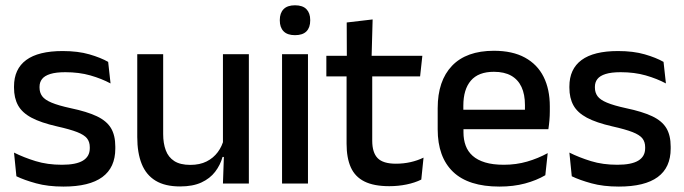

<svg xmlns="http://www.w3.org/2000/svg" viewBox="-20 -694 2586 726"><path d="M220 11.5Q161 11.5 116.5 -0.8Q72 -13 42 -27.5L33 -117Q70 -98.5 114.5 -84.8Q159 -71 214.5 -71Q268 -71 293.8 -86.8Q319.5 -102.5 319.5 -133.5V-137.5Q319.5 -157.5 309 -170.8Q298.5 -184 271.8 -194.5Q245 -205 196 -216Q134.5 -230 99 -249Q63.5 -268 48.2 -295.8Q33 -323.5 33 -362.5V-367Q33 -433 79 -467Q125 -501 217 -501Q275 -501 318 -488.5Q361 -476 389 -460L398 -378.5Q364.5 -396.5 321.8 -408.8Q279 -421 227 -421Q191.5 -421 170 -414.2Q148.5 -407.5 139 -395.2Q129.5 -383 129.5 -366V-362.5Q129.5 -344 139.5 -330.2Q149.5 -316.5 175.2 -305.8Q201 -295 247 -285Q309 -272 346 -254.5Q383 -237 399.5 -209.8Q416 -182.5 416 -139.5V-132Q416 -60.5 367 -24.5Q318 11.5 220 11.5Z M597 -489V-187Q597 -152 606.8 -125.8Q616.5 -99.5 639 -85Q661.5 -70.5 699.5 -70.5Q735.5 -70.5 761.2 -83.5Q787 -96.5 803.5 -118.8Q820 -141 826.5 -168.5L842.5 -100.5H821.5Q813 -70 793.5 -44.5Q774 -19 741.5 -4Q709 11 661 11Q604 11 568.2 -10.8Q532.5 -32.5 515.8 -74.2Q499 -116 499 -176V-489ZM921 -489V0H823L827 -114.5L823 -120.5V-489Z M1046.5 0V-489H1144.5V0ZM1095.5 -561Q1066.5 -561 1052.2 -575.8Q1038 -590.5 1038 -616.5V-618.5Q1038 -644.5 1052.2 -659.2Q1066.5 -674 1095.5 -674Q1124.5 -674 1138.8 -659.2Q1153 -644.5 1153 -618.5V-616.5Q1153 -590 1138.8 -575.5Q1124.5 -561 1095.5 -561Z M1452 10Q1393.5 10 1358 -7.8Q1322.5 -25.5 1306.5 -61.2Q1290.5 -97 1290.5 -150.5V-449.5H1387.5V-162Q1387.5 -117 1408 -96Q1428.5 -75 1477 -75Q1506 -75 1532.5 -81Q1559 -87 1581.5 -98L1573 -15Q1549 -3 1517.5 3.5Q1486 10 1452 10ZM1214 -405V-483H1577L1568.5 -405ZM1291.5 -474.5 1291 -609 1389 -620.5 1385 -474.5Z M1868.5 11.5Q1751.5 11.5 1693.2 -44.2Q1635 -100 1635 -205V-285Q1635 -388.5 1689.2 -445.2Q1743.5 -502 1847.5 -502Q1918 -502 1965 -476.2Q2012 -450.5 2035.5 -403.5Q2059 -356.5 2059 -292V-273.5Q2059 -256.5 2057.5 -239Q2056 -221.5 2053.5 -205.5H1963.5Q1964.5 -231.5 1964.8 -254.5Q1965 -277.5 1965 -296.5Q1965 -337 1952 -365Q1939 -393 1913 -407.8Q1887 -422.5 1847.5 -422.5Q1789 -422.5 1760.5 -389.2Q1732 -356 1732 -294.5V-248.5L1732.5 -237V-193.5Q1732.5 -166 1740.8 -143.5Q1749 -121 1767.2 -104.8Q1785.5 -88.5 1814.5 -79.8Q1843.5 -71 1885 -71Q1932 -71 1973.2 -83Q2014.5 -95 2051 -115L2042 -31.5Q2009 -12 1965.2 -0.2Q1921.5 11.5 1868.5 11.5ZM1687 -205.5V-279H2033.5V-205.5Z M2320 11.5Q2261 11.5 2216.5 -0.8Q2172 -13 2142 -27.5L2133 -117Q2170 -98.5 2214.5 -84.8Q2259 -71 2314.5 -71Q2368 -71 2393.8 -86.8Q2419.5 -102.5 2419.5 -133.5V-137.5Q2419.5 -157.5 2409 -170.8Q2398.5 -184 2371.8 -194.5Q2345 -205 2296 -216Q2234.5 -230 2199 -249Q2163.5 -268 2148.2 -295.8Q2133 -323.5 2133 -362.5V-367Q2133 -433 2179 -467Q2225 -501 2317 -501Q2375 -501 2418 -488.5Q2461 -476 2489 -460L2498 -378.5Q2464.5 -396.5 2421.8 -408.8Q2379 -421 2327 -421Q2291.5 -421 2270 -414.2Q2248.5 -407.5 2239 -395.2Q2229.5 -383 2229.5 -366V-362.5Q2229.5 -344 2239.5 -330.2Q2249.5 -316.5 2275.2 -305.8Q2301 -295 2347 -285Q2409 -272 2446 -254.5Q2483 -237 2499.5 -209.8Q2516 -182.5 2516 -139.5V-132Q2516 -60.5 2467 -24.5Q2418 11.5 2320 11.5Z"/></svg>

Font: Anek Gurmukhi Medium
Style: Regular
Weight: 500
Designer: Sarang Kulkarni (Gurmukhi), Yesha Goshar (Latin)
Foundry: Ek Type
Version: Version 1.003